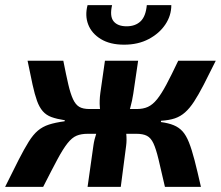

<svg xmlns="http://www.w3.org/2000/svg" viewBox="-42 -732 867 752"><path d="M206 -494Q217 -438 225.5 -401.5Q234 -365 244 -343.5Q254 -322 268.5 -313.5Q283 -305 308 -305L302 -208Q276 -208 258 -200.5Q240 -193 222.5 -171Q205 -149 183 -108Q161 -67 127 0H-22Q9 -63 31 -106Q53 -149 70.5 -177Q88 -205 106.5 -220.5Q125 -236 149.5 -244Q174 -252 211 -257L212 -261Q180 -266 159.5 -273.5Q139 -281 125.5 -296.5Q112 -312 103 -337Q94 -362 85.5 -400.5Q77 -439 66 -494ZM373 -305 360 -208H274L287 -305ZM499 -494 480 -365Q476 -338 468 -309Q460 -280 445 -253Q450 -233 452.5 -208Q455 -183 452 -161L431 0H301L324 -163Q327 -185 336 -212Q345 -239 358 -265Q351 -287 349 -312.5Q347 -338 351 -368L369 -494ZM525 -305 512 -208H428L442 -305ZM803 -494Q776 -439 755.5 -399.5Q735 -360 718 -334Q701 -308 683 -292Q665 -276 643 -268.5Q621 -261 589 -259L588 -254Q618 -250 638.5 -241.5Q659 -233 673 -217.5Q687 -202 698 -174.5Q709 -147 720 -104.5Q731 -62 745 0H604Q589 -66 579 -107.5Q569 -149 559 -170.5Q549 -192 533.5 -200Q518 -208 492 -208L494 -305Q519 -305 537.5 -313.5Q556 -322 573 -343Q590 -364 609.5 -400.5Q629 -437 656 -494ZM533 -712H629Q629 -671 605.5 -636Q582 -601 540.5 -579Q499 -557 444 -557Q389 -557 353 -579Q317 -601 303.5 -636Q290 -671 301 -712H397Q387 -668 403 -648.5Q419 -629 454 -629Q488 -629 508.5 -648.5Q529 -668 533 -712Z"/></svg>

Font: Exo 2
Style: Bold Italic
Weight: 700
Italic angle: -8°
Designer: Natanael Gama
Foundry: Natanael Gama
Version: Version 2.010